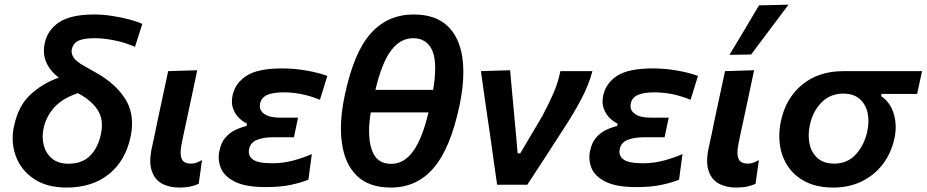

<svg xmlns="http://www.w3.org/2000/svg" viewBox="-20 -810 4064 842"><path d="M272 12.5Q184.5 12.5 127.8 -26.2Q71 -65 49 -126.5Q35.5 -163.5 35.5 -203Q35.5 -229.5 41.5 -257Q60.5 -347 114.5 -396.2Q168.5 -445.5 238 -469.5Q200.5 -497.5 183.5 -535.5Q172.5 -559.5 172.5 -587Q172.5 -603 176 -620Q188.5 -679 240 -712.8Q291.5 -746.5 393 -746.5Q431 -746.5 471.8 -740.2Q512.5 -734 547.8 -724.5Q583 -715 604 -705L572 -604.5Q528.5 -624 480.8 -633.2Q433 -642.5 396.5 -642.5Q352 -642.5 326.8 -632.8Q301.5 -623 294.5 -592.5Q294 -589 294 -585.5Q294 -572.5 302 -559Q312 -541.5 351 -519.5L401.5 -491Q487 -443.5 530 -375Q559 -328.5 559 -269Q559 -240.5 552.5 -209.5Q530.5 -105.5 457.8 -46.5Q385 12.5 272 12.5ZM171 -246.5Q167 -228 167 -210.5Q167 -191 172 -172.5Q181.5 -137 208.5 -114.5Q235.5 -92 280.5 -92Q341 -92 375.8 -127.8Q410.5 -163.5 422.5 -221.5Q427 -242 427 -260.5Q427 -298 409 -326.5Q382 -369.5 321.5 -401.5Q252.5 -378 217 -337.8Q181.5 -297.5 171 -246.5Z M766.5 12.5Q722 12.5 690 -5Q658 -22.5 645.5 -61Q639 -80 639 -104.5Q639 -130.5 646 -162.5L659 -222Q664 -246.5 669.5 -274Q684 -341.5 695 -393Q706 -444.5 717.5 -498L845 -502Q826.5 -414.5 810.8 -340.5Q795 -266.5 784 -216L776 -176Q772 -157 772 -142Q772 -126 776.5 -114.5Q785 -92.5 817.5 -92.5Q829 -92.5 840 -96Q851 -99.5 866 -108L851.5 -4Q836 3.5 815 8Q794 12.5 766.5 12.5Z M1145 10.5Q1057.5 10.5 1010.5 -13Q963.5 -36.5 948.5 -73Q939 -96.5 939 -120Q939 -134 942 -147.5Q949.5 -184.5 968.2 -206.2Q987 -228 1011.5 -239.8Q1036 -251.5 1061 -257.5L1063 -268Q1046 -275.5 1028.8 -292Q1011.5 -308.5 1002.5 -333.5Q997 -348 997 -365Q997 -378 1000 -392Q1011.5 -445.5 1061.2 -477.8Q1111 -510 1217.5 -510Q1270.5 -510 1324.5 -500.5Q1378.5 -491 1415.5 -477L1383 -372.5Q1338 -390.5 1299.5 -397.8Q1261 -405 1225 -405Q1176.5 -405 1151.2 -393.5Q1126 -382 1120.5 -355.5Q1119.5 -350 1119.5 -344.5Q1119.5 -324 1138 -311Q1161 -294 1208.5 -294H1287L1269 -208H1177Q1134 -208 1106 -196.2Q1078 -184.5 1072.5 -156.5Q1071 -150 1071 -144Q1071 -123.5 1089 -110.5Q1111.5 -94 1174.5 -94Q1221 -94 1266.8 -106.2Q1312.5 -118.5 1347.5 -134.5L1332.5 -22Q1304 -10 1257.5 0.2Q1211 10.5 1145 10.5Z M1694 12.5Q1598 12.5 1545 -39.2Q1492 -91 1479.5 -182.5Q1475 -213 1475 -247Q1475 -313.5 1492 -392.5Q1532 -582 1606.5 -664.2Q1681 -746.5 1794 -746.5Q1888 -746.5 1941 -697.5Q1994 -648.5 2007.5 -558.5Q2012 -527.5 2012 -493Q2012 -427 1995 -346.5Q1955 -158 1881.2 -72.8Q1807.5 12.5 1694 12.5ZM1792 -642.5Q1735.5 -642.5 1694.8 -588.2Q1654 -534 1626.5 -416H1879.5Q1888.5 -470 1888.5 -511Q1888.5 -559.5 1875.5 -589Q1851 -642.5 1792 -642.5ZM1695 -91.5Q1752.5 -91.5 1792.5 -147.8Q1832.5 -204 1859 -317H1606Q1598.5 -272 1598.5 -234.5Q1598.5 -187.5 1610.5 -153Q1631 -91.5 1695 -91.5Z M2160 0Q2153.5 -47 2146.5 -95Q2139.5 -143.5 2133.5 -188.5L2120.5 -277Q2112.5 -332 2104.5 -387.8Q2096.5 -443.5 2089 -498L2217 -502Q2222.5 -441.5 2229.5 -365Q2236.5 -288.5 2243 -218.5L2250 -137.5H2261.5L2358.5 -301.5Q2386.5 -354 2407 -401Q2427.5 -448 2437.5 -498H2578Q2561.5 -437 2530.5 -378Q2499.5 -319 2463.5 -263.5Q2420.5 -196.5 2377.5 -130.2Q2334.5 -64 2292.5 0Z M2770.5 10.5Q2683 10.5 2636 -13Q2589 -36.5 2574 -73Q2564.5 -96.5 2564.5 -120Q2564.5 -134 2567.5 -147.5Q2575 -184.5 2593.8 -206.2Q2612.5 -228 2637 -239.8Q2661.5 -251.5 2686.5 -257.5L2688.5 -268Q2671.5 -275.5 2654.2 -292Q2637 -308.5 2628 -333.5Q2622.5 -348 2622.5 -365Q2622.5 -378 2625.5 -392Q2637 -445.5 2686.8 -477.8Q2736.5 -510 2843 -510Q2896 -510 2950 -500.5Q3004 -491 3041 -477L3008.5 -372.5Q2963.5 -390.5 2925 -397.8Q2886.5 -405 2850.5 -405Q2802 -405 2776.8 -393.5Q2751.5 -382 2746 -355.5Q2745 -350 2745 -344.5Q2745 -324 2763.5 -311Q2786.5 -294 2834 -294H2912.5L2894.5 -208H2802.5Q2759.5 -208 2731.5 -196.2Q2703.5 -184.5 2698 -156.5Q2696.5 -150 2696.5 -144Q2696.5 -123.5 2714.5 -110.5Q2737 -94 2800 -94Q2846.5 -94 2892.2 -106.2Q2938 -118.5 2973 -134.5L2958 -22Q2929.5 -10 2883 0.2Q2836.5 10.5 2770.5 10.5Z M3208.5 12.5Q3164 12.5 3132 -5Q3100 -22.5 3087.5 -61Q3081 -80 3081 -104.5Q3081 -130.5 3088 -162.5L3101 -222Q3106 -246.5 3111.5 -274Q3126 -341.5 3137 -393Q3148 -444.5 3159.5 -498L3287 -502Q3268.5 -414.5 3252.8 -340.5Q3237 -266.5 3226 -216L3218 -176Q3214 -157 3214 -142Q3214 -126 3218.5 -114.5Q3227 -92.5 3259.5 -92.5Q3271 -92.5 3282 -96Q3293 -99.5 3308 -108L3293.5 -4Q3278 3.5 3257 8Q3236 12.5 3208.5 12.5ZM3179 -569.5Q3212 -624.5 3244.5 -678.5Q3276.5 -732.5 3308.5 -786.5L3438 -789.5Q3396 -733.5 3355 -679Q3314 -624.5 3274 -571Z M3634.5 12.5Q3565 12.5 3516 -11.5Q3467 -35.5 3438.2 -76.5Q3409.5 -117.5 3401 -169Q3397.5 -191 3397.5 -213.5Q3397.5 -244 3404 -276Q3425 -378.5 3497.2 -438.2Q3569.5 -498 3678.5 -498H4023.5L4002 -398H3846L3844 -388.5Q3885 -361 3900 -309.5Q3908 -281 3908 -252Q3908 -228 3902.5 -203.5Q3888.5 -138.5 3851.5 -90Q3814.5 -41.5 3759 -14.5Q3703.5 12.5 3634.5 12.5ZM3638.5 -92.5Q3697 -92.5 3734 -133.8Q3771 -175 3783.5 -234.5Q3788.5 -257.5 3788.5 -279Q3788.5 -298.5 3784.5 -316Q3776 -353.5 3749.5 -376.5Q3723 -399.5 3678.5 -399.5Q3620.5 -399.5 3582.2 -360.2Q3544 -321 3531.5 -261.5Q3526.5 -238 3526.5 -216Q3526.5 -196 3530.5 -178Q3539 -139.5 3566 -116Q3593 -92.5 3638.5 -92.5Z"/></svg>

Font: Heraclito SemiBold
Style: Italic
Weight: 600
Italic angle: -12°
Designer: Kostas Bartsokas (font) & Cristiano Sobral (main changes)
Foundry: Kostas Bartsokas (font) & Cristiano Sobral (main changes)
Version: Version 1.00;July 8, 2020;FontCreator 13.0.0.2655 64-bit